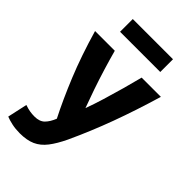

<svg xmlns="http://www.w3.org/2000/svg" viewBox="-270 -813 1087 1087"><g transform="rotate(45 273.5 -270.0)"><path d="M118 185Q83 185 53.5 178.5Q24 172 5 164L31 45Q54 53 72 56Q90 59 110 59Q150 59 171.5 37.5Q193 16 208 -22Q157 -122 106 -246.5Q55 -371 10 -526H168Q182 -474 201 -411.5Q220 -349 241 -288Q262 -227 280 -179Q298 -227 316.5 -288Q335 -349 352.5 -411.5Q370 -474 383 -526H537Q492 -374 443 -241Q394 -108 336 17Q308 76 279 113.5Q250 151 212 168Q174 185 118 185ZM113 -623V-725H435V-623Z"/></g></svg>

Font: Ubuntu Sans ExtraBold
Style: Regular
Weight: 800
Designer: Dalton Maag Ltd
Foundry: Dalton Maag Ltd
Version: Version 1.006; ttfautohint (v1.8.4.7-5d5b)